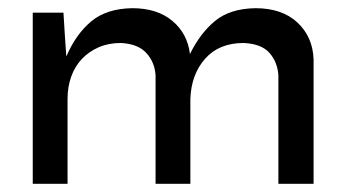

<svg xmlns="http://www.w3.org/2000/svg" viewBox="-20 -449 842 469"><path d="M60 -418H135Q137 -387 138.5 -361.5Q140 -336 142 -311Q165 -365 202.5 -396.5Q240 -428 303 -429Q364 -429 401 -398Q438 -367 444 -317Q469 -368 505.5 -398Q542 -428 604 -429Q669 -429 706.5 -394Q744 -359 746 -304V0H660V-265Q658 -297 638.5 -319.5Q619 -342 575 -344Q515 -344 481 -305.5Q447 -267 445 -207V0H360V-265Q358 -297 337.5 -319.5Q317 -342 275 -344Q245 -344 221 -333.5Q197 -323 180 -305Q163 -287 154 -262Q145 -237 145 -207V0H60Z"/></svg>

Font: JosefinSans
Style: SemiBold
Weight: 600
Designer: Santiago Orozco
Foundry: Typemade
Version: Version 1.0 ; ttfautohint (v1.3)